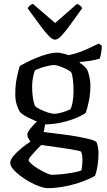

<svg xmlns="http://www.w3.org/2000/svg" viewBox="-20 -772 552 992"><path d="M226 200Q210 200 185.5 191.5Q161 183 134.5 168.5Q108 154 85 136.5Q62 119 47.5 101.5Q33 84 33 69Q33 54 49.5 34Q66 14 90.5 -6Q115 -26 137 -40Q132 -47 126.5 -57.5Q121 -68 121 -76Q121 -86 132 -101Q143 -116 158 -131.5Q173 -147 184 -155L216 -147L206 -90Q214 -89 241.5 -85.5Q269 -82 305.5 -77.5Q342 -73 378.5 -66.5Q415 -60 442.5 -53Q470 -46 479 -37Q484 -24 486.5 -8.5Q489 7 489 21Q489 52 484 84Q479 116 471 136Q459 144 433.5 155Q408 166 374.5 176.5Q341 187 302 193.5Q263 200 226 200ZM249 131Q269 131 298.5 128Q328 125 356.5 120Q385 115 400 109Q403 101 404.5 82.5Q406 64 406 53Q406 40 404 28Q402 16 398 11Q396 9 376.5 5Q357 1 329 -3.5Q301 -8 272 -12Q243 -16 221 -19Q199 -22 193 -23Q179 -9 164 7Q149 23 138.5 36Q128 49 128 55Q128 62 142.5 75Q157 88 178 100.5Q199 113 218.5 122Q238 131 249 131ZM209 -129Q179 -140 157 -150Q135 -160 120 -167.5Q105 -175 96 -182Q87 -189 82 -195Q74 -208 66.5 -231Q59 -254 59 -285Q59 -333 67 -371Q75 -409 82 -431Q92 -437 114.5 -448.5Q137 -460 165.5 -472Q194 -484 223.5 -492Q253 -500 276 -500Q289 -500 308 -495Q327 -490 334 -487Q362 -492 392 -503Q422 -514 448.5 -527Q475 -540 490 -547L506 -536Q506 -518 502.5 -498.5Q499 -479 495 -469Q473 -462 446.5 -458Q420 -454 392 -452V-447Q401 -442 411.5 -433.5Q422 -425 431 -411Q438 -395 442.5 -372Q447 -349 447 -329Q447 -289 439.5 -251.5Q432 -214 423 -189Q410 -179 379 -165Q348 -151 304.5 -140.5Q261 -130 209 -129ZM260 -184Q271 -184 288.5 -188Q306 -192 321.5 -198Q337 -204 343 -207Q351 -220 355.5 -246.5Q360 -273 360 -301Q360 -335 356.5 -362.5Q353 -390 348 -398Q344 -404 326.5 -413Q309 -422 290 -429Q271 -436 261 -436Q248 -436 228 -431.5Q208 -427 188.5 -420.5Q169 -414 160 -408Q155 -395 150.5 -372.5Q146 -350 146 -326Q146 -300 148.5 -278Q151 -256 155 -242Q159 -228 162 -223Q168 -217 186.5 -207.5Q205 -198 226.5 -191Q248 -184 260 -184ZM264 -567Q251 -567 231.5 -587Q212 -607 185.5 -643.5Q159 -680 123 -729Q126 -736 134 -743Q142 -750 150 -752L265 -653L378 -752Q387 -749 394 -743Q401 -737 405 -730Q369 -679 342 -642.5Q315 -606 296.5 -586.5Q278 -567 264 -567Z"/></svg>

Font: Texturina Medium 12pt
Style: Regular
Weight: 400
Version: Version 1.002